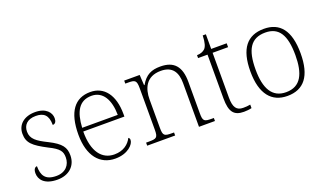

<svg xmlns="http://www.w3.org/2000/svg" viewBox="-68 -1069 2514 1491"><g transform="rotate(-20 1189.0 -323.5)"><path d="M207 10C300 10 364 -46 364 -134C364 -199 339 -238 237 -289C154 -330 110 -360 110 -421C110 -474 143 -513 215 -513C280 -513 316 -484 316 -402C337 -402 348 -419 348 -447C348 -492 311 -543 220 -543C129 -543 71 -493 71 -418C71 -342 110 -308 223 -249C309 -207 325 -180 325 -131C325 -70 285 -20 208 -20C116 -20 91 -68 91 -143C75 -143 61 -129 61 -95C61 -45 97 10 207 10Z M685 10C790 10 844 -51 844 -86C844 -97 840 -103 833 -107C810 -61 764 -23 689 -23C587 -23 520 -106 521 -273H861V-294C861 -452 790 -543 676 -543C548 -543 477 -451 477 -262C477 -88 557 10 685 10ZM817 -303H523C530 -432 571 -512 675 -512C769 -512 816 -427 817 -303Z M950 0H1181V-25H1167C1101 -25 1090 -30 1090 -97V-331C1090 -419 1124 -510 1247 -510C1344 -510 1378 -449 1378 -361V0H1510V-25H1497C1430 -25 1420 -30 1420 -98V-356C1420 -483 1368 -543 1255 -543C1183 -543 1133 -522 1092 -450H1088L1083 -536H955V-511H978C1035 -511 1048 -505 1048 -439V-98C1048 -30 1037 -25 970 -25H950Z M1747 10C1768 10 1791 8 1811 3V-26C1790 -22 1774 -21 1752 -21C1698 -21 1674 -52 1674 -134V-504H1802V-536H1674V-657H1648C1646 -595 1635 -566 1620 -551C1605 -537 1582 -528 1554 -528V-504H1632V-142C1632 -30 1665 10 1747 10Z M2107 10C2243 10 2315 -79 2315 -267C2315 -458 2241 -543 2111 -543C1972 -543 1900 -454 1900 -267C1900 -79 1978 10 2107 10ZM2107 -21C1992 -21 1943 -111 1943 -267C1943 -430 1990 -512 2111 -512C2223 -512 2272 -434 2272 -267C2272 -116 2229 -21 2107 -21Z"/></g></svg>

Font: Noto Serif Myanmar ExtraLight
Style: Regular
Weight: 200
Designer: Ben Mitchell and the Monotype Design Team
Foundry: Monotype Imaging Inc.
Version: Version 2.106